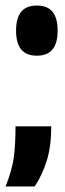

<svg xmlns="http://www.w3.org/2000/svg" viewBox="-44 -552 233 693"><path d="M12 -96H141Q141 -23 124.5 29Q108 81 81 121H-24Q0 61 6 15Q12 -31 12 -96ZM14 -441Q14 -487 32.5 -509.5Q51 -532 89 -532Q127 -532 145.5 -509.5Q164 -487 164 -441Q164 -396 145.5 -373.5Q127 -351 89 -351Q51 -351 32.5 -373.5Q14 -396 14 -441Z"/></svg>

Font: Bricolage Grotesque 96pt Condensed ExBd
Style: Regular
Weight: 800
Width: 3
Designer: Mathieu Triay
Foundry: Atelier Triay
Version: Version 1.001;Glyphs 3.2 (3207)